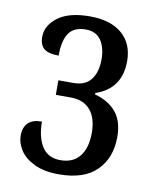

<svg xmlns="http://www.w3.org/2000/svg" viewBox="-68 -598 534 662"><g transform="rotate(10 198.5 -267.5)"><path d="M30 -98Q30 -159 94 -159Q94 -104 115 -71.5Q136 -39 179 -39Q224 -39 247 -68.5Q270 -98 270 -150Q270 -202 246 -230Q222 -258 178 -258H125V-309H178Q219 -309 239 -335Q259 -361 259 -405Q259 -447 241.5 -472.5Q224 -498 188 -498Q147 -498 129 -472Q111 -446 111 -393Q75 -393 59.5 -406Q44 -419 44 -447Q44 -487 82.5 -516Q121 -545 194 -545Q267 -545 307 -510.5Q347 -476 347 -415Q347 -318 258 -288V-283Q306 -270 332.5 -238.5Q359 -207 359 -151Q359 -79 315 -34.5Q271 10 182 10Q130 10 95.5 -7Q61 -24 45.5 -49Q30 -74 30 -98Z"/></g></svg>

Font: Noto Serif Cond
Style: Regular
Weight: 400
Width: 3
Designer: Monotype Design Team
Foundry: Monotype Imaging Inc.
Version: Version 1.001